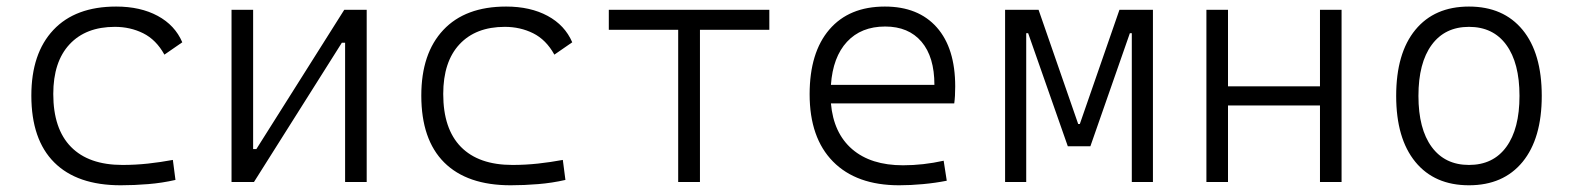

<svg xmlns="http://www.w3.org/2000/svg" viewBox="-20 -547 4728 577"><path d="M342.8 9.8Q211.9 9.8 143.1 -58.8Q74.2 -127.4 74.2 -259.8Q74.2 -386.7 140.4 -457Q206.5 -527.3 329.1 -527.3Q401.9 -527.3 453.9 -499.3Q505.9 -471.2 527.8 -419.9L474.1 -382.8Q449.2 -427.7 410.4 -447Q371.6 -466.3 325.2 -466.3Q237.8 -466.3 189 -413.8Q140.1 -361.3 140.1 -264.6Q140.1 -159.7 193.4 -105.5Q246.6 -51.3 348.1 -51.3Q386.7 -51.3 424.8 -55.4Q462.9 -59.6 499.5 -66.4L507.3 -6.3Q467.3 2.9 425.3 6.3Q383.3 9.8 342.8 9.8Z M675.8 0V-517.6H740.7V-99.1H750.5L1014.6 -517.6H1082V0H1017.1V-418.5H1007.3L743.2 0Z M1514.6 9.8Q1383.8 9.8 1314.9 -58.8Q1246.1 -127.4 1246.1 -259.8Q1246.1 -386.7 1312.3 -457Q1378.4 -527.3 1501 -527.3Q1573.7 -527.3 1625.7 -499.3Q1677.7 -471.2 1699.7 -419.9L1646 -382.8Q1621.1 -427.7 1582.3 -447Q1543.5 -466.3 1497.1 -466.3Q1409.7 -466.3 1360.8 -413.8Q1312 -361.3 1312 -264.6Q1312 -159.7 1365.2 -105.5Q1418.5 -51.3 1520 -51.3Q1558.6 -51.3 1596.7 -55.4Q1634.8 -59.6 1671.4 -66.4L1679.2 -6.3Q1639.2 2.9 1597.2 6.3Q1555.2 9.8 1514.6 9.8Z M2018.1 0V-457.5H1809.6V-517.6H2292V-457.5H2083.5V0Z M2682.1 9.8Q2553.7 9.8 2483.4 -61.5Q2413.1 -132.8 2413.1 -263.7Q2413.1 -389.2 2472.4 -458.3Q2531.7 -527.3 2639.2 -527.3Q2739.7 -527.3 2795.2 -464.8Q2850.6 -402.3 2850.6 -287.1Q2850.6 -256.8 2847.7 -236.3H2477.1Q2484.9 -147 2541 -98.6Q2597.2 -50.3 2693.8 -50.3Q2754.4 -50.3 2815.9 -64L2825.2 -3.9Q2791 2.9 2753.9 6.3Q2716.8 9.8 2682.1 9.8ZM2477.1 -292H2788.1Q2788.1 -376 2749.3 -421.6Q2710.4 -467.3 2640.1 -467.3Q2567.9 -467.3 2525.4 -421.4Q2482.9 -375.5 2477.1 -292Z M3000.5 0V-517.6H3101.1L3220.2 -174.3H3225.1L3344.2 -517.6H3444.8V0H3381.3V-447.3H3375.5L3256.8 -107.4H3189L3069.8 -447.3H3064V0Z M3946.8 0V-230H3670.4V0H3605.5V-517.6H3670.4V-287.6H3946.8V-517.6H4011.7V0Z M4394.5 9.8Q4291 9.8 4233.4 -60.5Q4175.8 -130.9 4175.8 -258.8Q4175.8 -387.2 4233.4 -457.3Q4291 -527.3 4394.5 -527.3Q4498 -527.3 4555.7 -457.3Q4613.3 -387.2 4613.3 -258.8Q4613.3 -130.9 4555.7 -60.5Q4498 9.8 4394.5 9.8ZM4394.5 -51.3Q4467.3 -51.3 4506.8 -105.5Q4546.4 -159.7 4546.4 -258.8Q4546.4 -357.9 4506.8 -412.1Q4467.3 -466.3 4394.5 -466.3Q4322.3 -466.3 4282.5 -412.1Q4242.7 -357.9 4242.7 -258.8Q4242.7 -159.7 4282.5 -105.5Q4322.3 -51.3 4394.5 -51.3Z"/></svg>

Font: Cascadia Mono PL Light
Style: Regular
Weight: 300
Monospace: yes
Designer: Aaron Bell
Foundry: Saja Typeworks
Version: Version 2404.023; ttfautohint (v1.8.4)